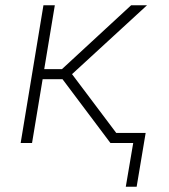

<svg xmlns="http://www.w3.org/2000/svg" viewBox="-20 -540 640 725"><path d="M496 165H455L483 0H397L216 -241H141L101 0H58L144 -520H187L147 -279H214L475 -520H535L252 -260L419 -38H530Z"/></svg>

Font: Iosevka XLt Ex Obl
Style: Regular
Weight: 200
Width: 7
Italic angle: -9°
Monospace: yes
Designer: Belleve Invis
Foundry: Belleve Invis
Version: Version 32.5.0; ttfautohint (v1.8.4)